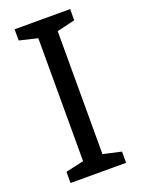

<svg xmlns="http://www.w3.org/2000/svg" viewBox="-138 -776 614 838"><g transform="rotate(-20 169.5 -357.0)"><path d="M298 0H40V-52L124 -71V-642L40 -662V-714H298V-662L214 -642V-71L298 -52Z"/></g></svg>

Font: Noto Sans Deseret
Style: Regular
Weight: 400
Designer: Monotype Design Team
Foundry: Monotype Imaging Inc.
Version: Version 2.001; ttfautohint (v1.8.4.7-5d5b)